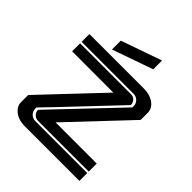

<svg xmlns="http://www.w3.org/2000/svg" viewBox="-210 -893 1022 1022"><g transform="rotate(45 301.0 -382.0)"><path d="M186 -617.2V-683.6L416 -764.2V-697.8ZM558.1 -59.1V0H145Q121.1 0 98.1 -8.1Q75.2 -16.1 58.6 -34.4Q42 -52.7 42 -77.1V-130.4Q80.6 -170.9 194.3 -291.7Q308.1 -412.6 353.5 -460Q301.8 -460 198.2 -460.2Q94.7 -460.4 43 -460.4V-520.5H426.3Q443.4 -520.5 454.8 -508.5Q466.3 -496.6 466.3 -479Q422.4 -433.6 297.4 -300.8Q172.4 -168 120.1 -114.7V-105Q120.1 -85.9 133.8 -72.5Q147.5 -59.1 166.5 -59.1ZM524.4 -571.8Q559.1 -548.8 559.1 -513.2V-460L248 -130.4H558.1V-70.3H175.8Q158.7 -70.3 146.7 -82.8Q134.8 -95.2 134.8 -111.8L481 -476.1V-485.4Q481 -504.4 467.5 -518.1Q454.1 -531.7 435.1 -531.7H43V-590.3H455.6Q494.1 -590.3 524.4 -571.8Z"/></g></svg>

Font: Ebtekar Inline 2
Style: Inline-2
Weight: 500
Designer: Arman Khorramak
Foundry: Arman Khorramak
Version: Version 2.000